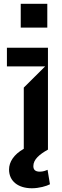

<svg xmlns="http://www.w3.org/2000/svg" viewBox="-20 -801 332 1027"><path d="M90.9 -780.5V-653.4H233V-780.5ZM234.4 107.2C225.1 111.5 210.9 117.2 193.2 117.2C169 117.2 158.4 107.2 158.4 87.4C158.4 51.5 191.8 24.5 235.1 0H236.5V-545.5H17V-446H221.6L107.2 -332.4V-5C53.6 25.2 28.4 65.7 28.4 105.8C28.4 168.3 77.4 206 150.6 206C188.9 206 228.7 194.6 247.2 184.7Z"/></svg>

Font: Riot Sans 2.0
Style: Bold
Weight: 600
Designer: Rasmus Andersson
Foundry: rsms
Version: Version 3.006;hotconv 1.0.109;makeotfexe 2.5.65596